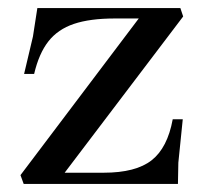

<svg xmlns="http://www.w3.org/2000/svg" viewBox="-20 -458 510 478"><path d="M39 0 31 -22 336 -426 380 -412H266Q204 -412 164 -398.5Q124 -385 100.5 -355Q77 -325 65 -274H40L62 -367L73 -438H429L436 -417L122 -3L96 -28H238Q318 -28 357.5 -59Q397 -90 410 -161H435L424 -53L423 0Z"/></svg>

Font: Baskervville Medium
Style: Regular
Weight: 500
Version: Version 1.100